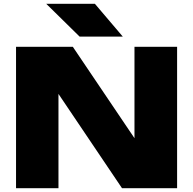

<svg xmlns="http://www.w3.org/2000/svg" viewBox="-20 -998 1023 1018"><path d="M760 -166 693 -152V-750H919V0H627L224 -598L290 -612V0H65V-750H366ZM483 -978 631 -804H402L225 -978Z"/></svg>

Font: Unbounded ExtraBold
Style: Regular
Weight: 800
Designer: Luke Prowse, Jean-Baptiste Morizot, Fátima Lázaro, Florian Runge
Foundry: NaN
Version: Version 1.701;gftools[0.9.28.dev5+ged2979d]